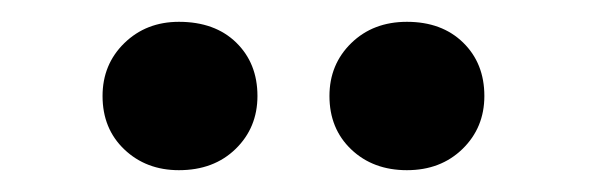

<svg xmlns="http://www.w3.org/2000/svg" viewBox="-20 -772 540 176"><path d="M353 -616Q322 -616 302 -635Q282 -654 282 -684Q282 -713 302 -732.5Q322 -752 353 -752Q385 -752 404.5 -733Q424 -714 424 -684Q424 -655 404 -635.5Q384 -616 353 -616ZM144 -616Q114 -616 94 -635Q74 -654 74 -684Q74 -713 94 -732.5Q114 -752 144 -752Q177 -752 196.5 -733Q216 -714 216 -684Q216 -655 196 -635.5Q176 -616 144 -616Z"/></svg>

Font: Literata 12pt Medium
Style: Regular
Weight: 500
Designer: Latin by Veronika Burian and Jose Scaglione. Greek by Irene Vlachou. Cyrillic by Vera Evstafieva.
Foundry: TypeTogether
Version: Version 3.002